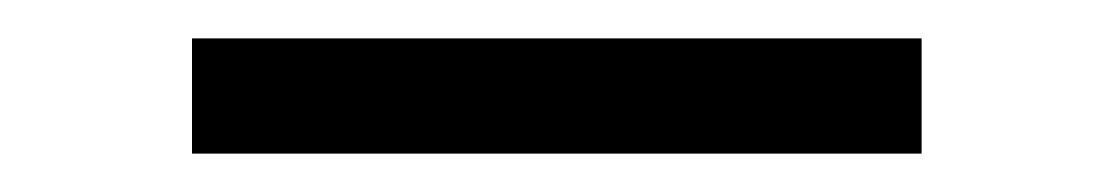

<svg xmlns="http://www.w3.org/2000/svg" viewBox="-20 -287 580 100"><path d="M460 -207V-267H80V-207Z"/></svg>

Font: Stint Ultra Expanded
Style: Regular
Weight: 400
Width: 7
Designer: Astigmatic (AOETI)
Foundry: Astigmatic (AOETI)
Version: Version 1.000